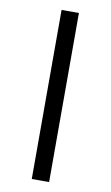

<svg xmlns="http://www.w3.org/2000/svg" viewBox="-87 -805 490 850"><g transform="rotate(10 158.0 -380.0)"><path d="M119 0V-760H197V0Z"/></g></svg>

Font: Advent Sans Logo
Style: Regular
Weight: 400
Designer: Types & Symbols
Foundry: Types & Symbols
Version: Version 1.002